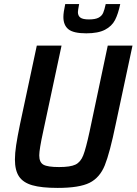

<svg xmlns="http://www.w3.org/2000/svg" viewBox="-20 -911 668 939"><path d="M53 -131Q53 -161 59 -201Q65 -241 78 -304L160 -688H281L191 -267Q172 -180 172 -151Q172 -117 192.5 -105.5Q213 -94 269 -94Q324 -94 349 -106Q374 -118 387 -151Q400 -184 418 -267L507 -688H628L546 -304Q517 -163 492.5 -102.5Q468 -42 418 -17Q368 8 262 8Q183 8 138 -5Q93 -18 73 -48Q53 -78 53 -131ZM290 -828Q290 -850 299 -891H367Q361 -859 361 -852Q361 -834 373 -825Q385 -816 415 -816Q446 -816 462 -824.5Q478 -833 484.5 -848Q491 -863 497 -891H568Q558 -843 542.5 -813Q527 -783 493.5 -765.5Q460 -748 402 -748Q339 -748 314.5 -768Q290 -788 290 -828Z"/></svg>

Font: Saira Semi Condensed Medium
Style: Italic
Weight: 500
Width: 4
Italic angle: -12°
Designer: Hector Gatti with collaboration of the Omnibus-Type team
Foundry: Omnibus-Type
Version: Version 1.001; ttfautohint (v1.8)